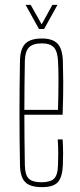

<svg xmlns="http://www.w3.org/2000/svg" viewBox="-20 -763 329 788"><path d="M217 -191H237Q239 -159 239 -133Q239 -107 238 -85Q236 -37 218 -16Q200 5 152 5Q103 5 83 -16Q63 -37 62 -85Q58 -300 62 -514Q63 -563 84 -584Q105 -605 152 -605Q196 -605 216 -584Q236 -563 238 -514Q239 -487 239.5 -431Q240 -375 237 -292H80Q80 -246 80.5 -196.5Q81 -147 82 -85Q83 -44 98.5 -29.5Q114 -15 150 -15Q186 -15 201.5 -29.5Q217 -44 218 -85Q219 -108 219 -133.5Q219 -159 217 -191ZM152 -585Q115 -585 99 -568.5Q83 -552 82 -514Q81 -455 80.5 -406.5Q80 -358 80 -312H218Q220 -379 220 -432.5Q220 -486 218 -514Q216 -552 201 -568.5Q186 -585 152 -585ZM85 -743H106L151 -663L195 -743H216L161 -644H140Z"/></svg>

Font: Big Shoulders Display Thin
Style: Regular
Weight: 100
Designer: Patric King
Foundry: XO Type Co
Version: Version 1.000; ttfautohint (v1.8.2)